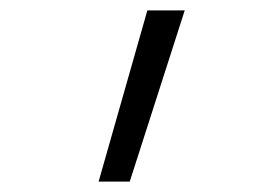

<svg xmlns="http://www.w3.org/2000/svg" viewBox="-20 -147 540 370"><path d="M170 203 264 -127H336L230 203Z"/></svg>

Font: Iosevka Curly Light
Style: Regular
Weight: 300
Monospace: yes
Designer: Belleve Invis
Foundry: Belleve Invis
Version: Version 22.1.2; ttfautohint (v1.8.4)